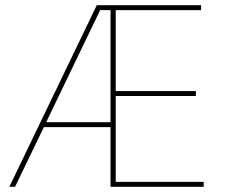

<svg xmlns="http://www.w3.org/2000/svg" viewBox="-20 -720 870 740"><path d="M16 0H38L149 -230H406V0H765V-19H426V-350H735V-369H426V-681H755V-700H353ZM158 -249 366 -681H406V-249Z"/></svg>

Font: Fixel Variable
Style: Regular
Weight: 100
Width: 3
Designer: AlfaBravo + MacPaw
Foundry: Kyrylo Tkachov, Marchela Mozhyna, Serhii Makarenko, Maria Weinstein, Zakhar Kryvoshyya
Version: Version 1.211